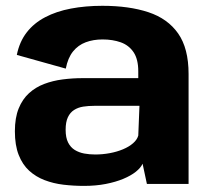

<svg xmlns="http://www.w3.org/2000/svg" viewBox="-20 -618 705 645"><path d="M262 6.5Q302 6.5 335.2 0Q368.5 -6.5 394.2 -17.2Q420 -28 436.5 -41.2Q453 -54.5 459 -68L473.5 0H613.5V-369.5Q613.5 -455.5 578.5 -505.5Q543.5 -555.5 478.5 -577Q413.5 -598.5 324 -598.5Q267 -598.5 218.2 -589.2Q169.5 -580 131.8 -560.2Q94 -540.5 69.8 -509.2Q45.5 -478 36.5 -433.5L201 -387.5Q208 -423.5 225.2 -445Q242.5 -466.5 268 -476Q293.5 -485.5 324.5 -485.5Q358.5 -485.5 385.8 -475.8Q413 -466 428.8 -442.5Q444.5 -419 444.5 -378.5V-355.5H257.5Q223.5 -355.5 190.5 -351.2Q157.5 -347 128.5 -336Q99.5 -325 77.5 -305Q55.5 -285 42.8 -253.8Q30 -222.5 30 -177Q30 -130 42.8 -97.5Q55.5 -65 78 -44.5Q100.5 -24 130 -12.8Q159.5 -1.5 193.2 2.5Q227 6.5 262 6.5ZM300 -99Q281 -99 263.2 -102.2Q245.5 -105.5 231.2 -114.2Q217 -123 208.8 -139.2Q200.5 -155.5 200.5 -182Q200.5 -208 208 -224Q215.5 -240 228.8 -248.5Q242 -257 259.5 -259.8Q277 -262.5 297 -262.5H448.5L444.5 -162.5Q440.5 -148.5 427 -136.8Q413.5 -125 393.2 -116.5Q373 -108 348.8 -103.5Q324.5 -99 300 -99Z"/></svg>

Font: Anybody UltraCondensed Thin
Style: Bold
Weight: 700
Version: Version 1.111